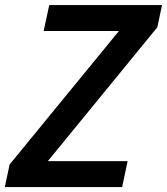

<svg xmlns="http://www.w3.org/2000/svg" viewBox="-30 -758 677 778"><path d="M164.5 -105H487L465 0H-10.5L9 -91.5L452 -632.5H147L169.5 -737.5H626.5L607.5 -647.5L165 -106.5Z"/></svg>

Font: Epilogue SemiBold
Style: Italic
Weight: 600
Italic angle: -12°
Designer: Tyler Finck
Foundry: Etcetera Type Co
Version: Version 2.111; ttfautohint (v1.8.3)